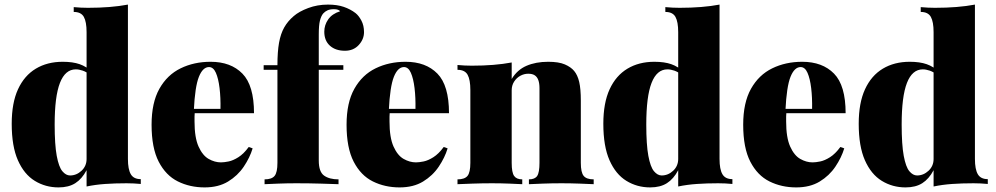

<svg xmlns="http://www.w3.org/2000/svg" viewBox="-20 -802 4337 836"><path d="M537 -782V-110Q537 -65 549.5 -43.5Q562 -22 593 -22V-1Q562 -4 531 -4Q481 -4 438 -1Q395 2 357 10V-662Q357 -707 345 -728.5Q333 -750 301 -750V-771Q333 -768 363 -768Q413 -768 456.5 -771.5Q500 -775 537 -782ZM253 -533Q297 -533 327 -522.5Q357 -512 380 -489L369 -478Q356 -489 340 -494.5Q324 -500 310 -500Q264 -500 241 -441Q218 -382 218 -260Q218 -172 227 -123.5Q236 -75 251.5 -56.5Q267 -38 285 -38Q313 -38 335 -58.5Q357 -79 357 -110V-61Q337 -23 308 -4.5Q279 14 235 14Q178 14 131.5 -14.5Q85 -43 58 -104Q31 -165 31 -263Q31 -354 58.5 -413.5Q86 -473 136 -503Q186 -533 253 -533Z M897 -533Q985 -533 1035.5 -481.5Q1086 -430 1086 -309H773L771 -328H940Q941 -377 936 -418.5Q931 -460 920 -485Q909 -510 890 -510Q863 -510 846 -467.5Q829 -425 824 -322L828 -314Q827 -304 827 -294Q827 -284 827 -273Q827 -203 844.5 -164Q862 -125 888.5 -110Q915 -95 942 -95Q956 -95 975.5 -99Q995 -103 1018 -117.5Q1041 -132 1063 -162L1080 -156Q1068 -116 1041.5 -76.5Q1015 -37 973 -11.5Q931 14 871 14Q807 14 754.5 -12Q702 -38 671 -98Q640 -158 640 -259Q640 -355 674 -415.5Q708 -476 766.5 -504.5Q825 -533 897 -533Z M1408 -782Q1448 -782 1477 -772Q1506 -762 1528 -745Q1542 -734 1553.5 -712.5Q1565 -691 1565 -662Q1565 -631 1542 -606Q1519 -581 1482 -581Q1441 -581 1416.5 -603Q1392 -625 1392 -664Q1392 -693 1409 -717.5Q1426 -742 1461 -753Q1458 -757 1451.5 -759.5Q1445 -762 1434 -762Q1417 -762 1406 -757Q1395 -752 1387 -743Q1378 -732 1373 -712Q1368 -692 1368 -652V-518H1475V-498H1368V-103Q1368 -54 1391 -37.5Q1414 -21 1454 -21V0Q1426 -1 1376 -2.5Q1326 -4 1270 -4Q1230 -4 1191 -2.5Q1152 -1 1132 0V-21Q1163 -21 1175.5 -36Q1188 -51 1188 -93V-498H1128V-518H1188Q1188 -577 1195 -616Q1202 -655 1217.5 -682.5Q1233 -710 1259 -732Q1282 -752 1322 -767Q1362 -782 1408 -782Z M1746 -533Q1834 -533 1884.5 -481.5Q1935 -430 1935 -309H1622L1620 -328H1789Q1790 -377 1785 -418.5Q1780 -460 1769 -485Q1758 -510 1739 -510Q1712 -510 1695 -467.5Q1678 -425 1673 -322L1677 -314Q1676 -304 1676 -294Q1676 -284 1676 -273Q1676 -203 1693.5 -164Q1711 -125 1737.5 -110Q1764 -95 1791 -95Q1805 -95 1824.5 -99Q1844 -103 1867 -117.5Q1890 -132 1912 -162L1929 -156Q1917 -116 1890.5 -76.5Q1864 -37 1822 -11.5Q1780 14 1720 14Q1656 14 1603.5 -12Q1551 -38 1520 -98Q1489 -158 1489 -259Q1489 -355 1523 -415.5Q1557 -476 1615.5 -504.5Q1674 -533 1746 -533Z M2367 -533Q2413 -533 2439.5 -521.5Q2466 -510 2480 -493Q2495 -475 2502 -445Q2509 -415 2509 -364V-93Q2509 -51 2521.5 -36Q2534 -21 2565 -21V0Q2545 -1 2504.5 -2.5Q2464 -4 2425 -4Q2383 -4 2343 -2.5Q2303 -1 2283 0V-21Q2309 -21 2319 -36Q2329 -51 2329 -93V-418Q2329 -439 2324 -453Q2319 -467 2308.5 -474Q2298 -481 2280 -481Q2262 -481 2245.5 -472Q2229 -463 2218.5 -446.5Q2208 -430 2208 -409V-93Q2208 -51 2218.5 -36Q2229 -21 2254 -21V0Q2235 -1 2198 -2.5Q2161 -4 2122 -4Q2080 -4 2037 -2.5Q1994 -1 1972 0V-21Q2003 -21 2015.5 -36Q2028 -51 2028 -93V-410Q2028 -455 2016 -476.5Q2004 -498 1972 -498V-519Q2004 -516 2034 -516Q2084 -516 2127.5 -519.5Q2171 -523 2208 -530V-458Q2232 -498 2272.5 -515.5Q2313 -533 2367 -533Z M3113 -782V-110Q3113 -65 3125.5 -43.5Q3138 -22 3169 -22V-1Q3138 -4 3107 -4Q3057 -4 3014 -1Q2971 2 2933 10V-662Q2933 -707 2921 -728.5Q2909 -750 2877 -750V-771Q2909 -768 2939 -768Q2989 -768 3032.5 -771.5Q3076 -775 3113 -782ZM2829 -533Q2873 -533 2903 -522.5Q2933 -512 2956 -489L2945 -478Q2932 -489 2916 -494.5Q2900 -500 2886 -500Q2840 -500 2817 -441Q2794 -382 2794 -260Q2794 -172 2803 -123.5Q2812 -75 2827.5 -56.5Q2843 -38 2861 -38Q2889 -38 2911 -58.5Q2933 -79 2933 -110V-61Q2913 -23 2884 -4.5Q2855 14 2811 14Q2754 14 2707.5 -14.5Q2661 -43 2634 -104Q2607 -165 2607 -263Q2607 -354 2634.5 -413.5Q2662 -473 2712 -503Q2762 -533 2829 -533Z M3473 -533Q3561 -533 3611.5 -481.5Q3662 -430 3662 -309H3349L3347 -328H3516Q3517 -377 3512 -418.5Q3507 -460 3496 -485Q3485 -510 3466 -510Q3439 -510 3422 -467.5Q3405 -425 3400 -322L3404 -314Q3403 -304 3403 -294Q3403 -284 3403 -273Q3403 -203 3420.5 -164Q3438 -125 3464.5 -110Q3491 -95 3518 -95Q3532 -95 3551.5 -99Q3571 -103 3594 -117.5Q3617 -132 3639 -162L3656 -156Q3644 -116 3617.5 -76.5Q3591 -37 3549 -11.5Q3507 14 3447 14Q3383 14 3330.5 -12Q3278 -38 3247 -98Q3216 -158 3216 -259Q3216 -355 3250 -415.5Q3284 -476 3342.5 -504.5Q3401 -533 3473 -533Z M4225 -782V-110Q4225 -65 4237.5 -43.5Q4250 -22 4281 -22V-1Q4250 -4 4219 -4Q4169 -4 4126 -1Q4083 2 4045 10V-662Q4045 -707 4033 -728.5Q4021 -750 3989 -750V-771Q4021 -768 4051 -768Q4101 -768 4144.5 -771.5Q4188 -775 4225 -782ZM3941 -533Q3985 -533 4015 -522.5Q4045 -512 4068 -489L4057 -478Q4044 -489 4028 -494.5Q4012 -500 3998 -500Q3952 -500 3929 -441Q3906 -382 3906 -260Q3906 -172 3915 -123.5Q3924 -75 3939.5 -56.5Q3955 -38 3973 -38Q4001 -38 4023 -58.5Q4045 -79 4045 -110V-61Q4025 -23 3996 -4.5Q3967 14 3923 14Q3866 14 3819.5 -14.5Q3773 -43 3746 -104Q3719 -165 3719 -263Q3719 -354 3746.5 -413.5Q3774 -473 3824 -503Q3874 -533 3941 -533Z"/></svg>

Font: Playfair Display Black
Style: Regular
Weight: 900
Designer: Claus Eggers Sørensen
Foundry: Claus Eggers Sørensen
Version: Version 1.203